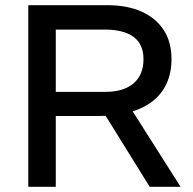

<svg xmlns="http://www.w3.org/2000/svg" viewBox="-20 -720 744 740"><path d="M89 0V-700H394Q470 -700 525 -675.5Q580 -651 610.5 -605Q641 -559 641 -492Q641 -439 622 -398Q603 -357 567.5 -329.5Q532 -302 481 -287.5Q430 -273 365 -273H195V0ZM557 0 377 -290 478 -312 676 0ZM195 -366H387Q456 -366 494.5 -398.5Q533 -431 533 -492Q533 -550 494.5 -578Q456 -606 384 -606H195Z"/></svg>

Font: REM Medium
Style: Regular
Weight: 400
Version: Version 1.005;gftools[0.9.28]